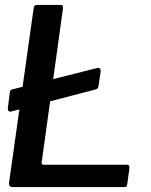

<svg xmlns="http://www.w3.org/2000/svg" viewBox="-20 -762 613 782"><path d="M381 -410Q380 -405 378 -402.5Q376 -400 370 -398L26 -308Q18 -306 14.5 -310.5Q11 -315 12 -322L20 -386Q22 -393 23.5 -395Q25 -397 30 -398L376 -485Q383 -487 387 -482.5Q391 -478 390 -471ZM117 -728Q118 -742 130 -742H228Q239 -742 236 -724L150 -103Q147 -91 158 -91H496Q509 -91 507 -76L498 -10Q497 -4 494.5 -2Q492 0 485 0H32Q14 0 17 -19L117 -728Z"/></svg>

Font: Libre Franklin Medium
Style: Italic
Weight: 500
Italic angle: -8°
Designer: Pablo Impallari, Rodrigo Fuenzalida, Nhung Nguyen
Foundry: Impallari Type
Version: Version 3.000